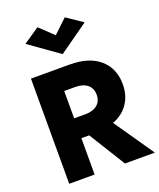

<svg xmlns="http://www.w3.org/2000/svg" viewBox="-175 -1094 997 1201"><g transform="rotate(-20 323.5 -494.0)"><path d="M243 -374H317Q368 -374 397 -398Q426 -422 426 -465Q426 -508 397 -532Q368 -556 317 -556H243ZM243 -242V0H74V-700H330Q461 -700 531.5 -638Q602 -576 602 -471Q602 -398 566 -344Q530 -290 462 -264L644 0H445L295 -242ZM313 -902 404 -988 510 -916 313 -776 116 -916 222 -988Z"/></g></svg>

Font: renner_700bold
Style: Bold
Weight: 700
Version: Version 003.000 ; ttfautohint (v0.97) -l 8 -r 50 -G 200 -x 1